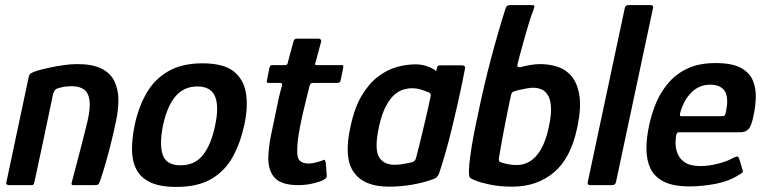

<svg xmlns="http://www.w3.org/2000/svg" viewBox="-20 -728 3009 755"><path d="M16 0Q12 0 7.5 -2Q3 -4 5 -11Q27 -115 49 -218.5Q71 -322 93 -426Q95 -436 102.5 -440.5Q110 -445 130 -451Q143 -455 170 -461Q197 -467 227.5 -471.5Q258 -476 283 -476Q343 -476 378.5 -458.5Q414 -441 429.5 -409.5Q445 -378 445.5 -337.5Q446 -297 436 -251Q428 -212 417.5 -169.5Q407 -127 396 -88.5Q385 -50 375 -21Q370 -5 366 -2.5Q362 0 350 0H268Q259 0 262 -10Q263 -15 269 -37Q275 -59 283 -90Q291 -121 299.5 -153.5Q308 -186 314.5 -212.5Q321 -239 324 -251Q336 -303 332 -333Q328 -363 310.5 -376Q293 -389 262 -389Q246 -389 233.5 -387Q221 -385 209 -381Q202 -380 196.5 -374Q191 -368 188 -355Q171 -274 153 -188Q135 -102 116 -15Q115 -10 113 -5Q111 0 105 0Z M673 7Q609 7 571 -11Q533 -29 516 -62.5Q499 -96 499 -140.5Q499 -185 510 -238Q525 -308 556.5 -362.5Q588 -417 642 -448Q696 -479 776 -479Q858 -479 898 -448Q938 -417 947 -362.5Q956 -308 941 -238Q926 -168 896 -112.5Q866 -57 812.5 -25Q759 7 673 7ZM690 -78Q747 -78 779 -119.5Q811 -161 826 -235Q842 -310 825.5 -349Q809 -388 756 -388Q703 -388 670 -349Q637 -310 621 -235Q606 -160 620 -119Q634 -78 690 -78Z M1154 0Q1088 0 1061.5 -27.5Q1035 -55 1035 -106Q1036 -148 1045 -193Q1054 -238 1064 -284Q1070 -314 1075.5 -339Q1081 -364 1089 -392Q1092 -402 1082 -402H1038Q1032 -402 1030 -404Q1028 -406 1030 -414L1039 -459Q1041 -469 1044 -470.5Q1047 -472 1055 -472H1100Q1107 -472 1109.5 -475.5Q1112 -479 1113 -487L1134 -565Q1137 -576 1147 -576H1233Q1237 -576 1240.5 -573Q1244 -570 1243 -565L1222 -487Q1218 -477 1219 -474.5Q1220 -472 1226 -472H1320Q1329 -472 1330 -470Q1331 -468 1329 -458L1320 -415Q1319 -407 1315.5 -404.5Q1312 -402 1304 -402H1210Q1205 -402 1202 -399Q1199 -396 1197 -389Q1190 -361 1183 -332.5Q1176 -304 1169 -274Q1161 -238 1154.5 -200Q1148 -162 1149 -127Q1149 -105 1160 -95Q1171 -85 1194 -85Q1207 -85 1219.5 -88.5Q1232 -92 1243 -95Q1254 -101 1256.5 -99Q1259 -97 1261 -88L1265 -37Q1268 -25 1237 -14Q1225 -10 1210 -6.5Q1195 -3 1180.5 -1.5Q1166 0 1154 0Z M1509 6Q1411 6 1371 -51Q1331 -108 1358 -229Q1374 -305 1403 -353Q1432 -401 1467.5 -427.5Q1503 -454 1540.5 -464.5Q1578 -475 1614 -475Q1640 -475 1663.5 -466Q1687 -457 1695 -448L1699 -463Q1701 -469 1704 -470Q1707 -471 1713 -471H1797Q1809 -471 1809 -461Q1805 -438 1797 -399.5Q1789 -361 1778.5 -314.5Q1768 -268 1756 -219Q1744 -170 1731 -125Q1718 -80 1707 -47Q1703 -37 1697 -31Q1691 -25 1670 -19Q1646 -10 1601.5 -2Q1557 6 1509 6ZM1533 -80Q1545 -80 1559 -82Q1573 -84 1584 -86.5Q1595 -89 1600 -90Q1606 -92 1610 -95.5Q1614 -99 1616 -107Q1622 -130 1628.5 -156Q1635 -182 1641.5 -209Q1648 -236 1654 -262Q1660 -288 1665 -310Q1670 -332 1673 -348Q1675 -355 1673 -359Q1671 -363 1665 -365Q1653 -370 1636 -375.5Q1619 -381 1600 -381Q1585 -381 1567 -376Q1549 -371 1531 -355.5Q1513 -340 1497 -309.5Q1481 -279 1470 -229Q1452 -144 1469.5 -112Q1487 -80 1533 -80Z M1995 6Q1944 6 1905 -2.5Q1866 -11 1853 -17Q1839 -22 1832.5 -26Q1826 -30 1825 -37Q1824 -44 1824 -56Q1824 -75 1829 -112.5Q1834 -150 1842 -193Q1850 -236 1858 -271Q1882 -389 1911.5 -500Q1941 -611 1969 -698Q1972 -704 1976.5 -706Q1981 -708 1988 -708H2068Q2082 -708 2081.5 -703.5Q2081 -699 2077 -687Q2070 -670 2063 -647.5Q2056 -625 2049 -600.5Q2042 -576 2035.5 -552.5Q2029 -529 2023.5 -509Q2018 -489 2015 -475Q2013 -467 2017 -465Q2021 -463 2028 -464Q2040 -468 2062.5 -472Q2085 -476 2104 -476Q2139 -476 2172 -465.5Q2205 -455 2228 -427.5Q2251 -400 2258.5 -351.5Q2266 -303 2250 -227Q2225 -106 2158 -50Q2091 6 1995 6ZM2012 -79Q2039 -79 2063 -93Q2087 -107 2106.5 -139.5Q2126 -172 2138 -228Q2149 -279 2146.5 -309.5Q2144 -340 2133 -356Q2122 -372 2107 -377.5Q2092 -383 2077 -383Q2067 -383 2052.5 -380.5Q2038 -378 2024.5 -375Q2011 -372 2003 -369Q1998 -368 1995 -365.5Q1992 -363 1990 -356Q1985 -334 1979 -305Q1973 -276 1966.5 -242Q1960 -208 1953.5 -173.5Q1947 -139 1942 -107Q1941 -100 1942 -96.5Q1943 -93 1946 -91Q1957 -87 1974 -83Q1991 -79 2012 -79Z M2291 -11 2437 -697Q2440 -708 2451 -708H2537Q2551 -708 2548 -697L2402 -11Q2399 0 2387 0H2301Q2289 0 2291 -11Z M2533 -237Q2543 -284 2561.5 -327Q2580 -370 2611 -405Q2642 -440 2686.5 -460Q2731 -480 2794 -480Q2858 -480 2892.5 -461.5Q2927 -443 2940 -412.5Q2953 -382 2952 -345.5Q2951 -309 2943 -273Q2935 -232 2923 -220Q2911 -208 2893 -208H2651Q2646 -208 2643.5 -206Q2641 -204 2639 -196Q2633 -161 2641 -133.5Q2649 -106 2671.5 -90.5Q2694 -75 2733 -75Q2768 -75 2804 -84.5Q2840 -94 2859 -105Q2871 -111 2877.5 -112.5Q2884 -114 2888 -100L2899 -63Q2903 -53 2899.5 -49.5Q2896 -46 2885 -40Q2846 -15 2793.5 -5Q2741 5 2691 5Q2627 5 2590 -14Q2553 -33 2537.5 -66Q2522 -99 2522 -143Q2522 -187 2533 -237ZM2835 -291Q2840 -314 2839.5 -332.5Q2839 -351 2832.5 -365Q2826 -379 2811 -387Q2796 -395 2773 -395Q2748 -395 2728.5 -385.5Q2709 -376 2695 -360.5Q2681 -345 2671.5 -327Q2662 -309 2657 -292Q2653 -279 2653.5 -275Q2654 -271 2660 -271Q2699 -271 2739 -271Q2779 -271 2819 -271Q2827 -271 2830 -274.5Q2833 -278 2835 -291Z"/></svg>

Font: Glory SemiBold
Style: Italic
Weight: 600
Italic angle: -12°
Designer: Robert Leuschke
Foundry: Robert Leuschke
Version: Version 1.011